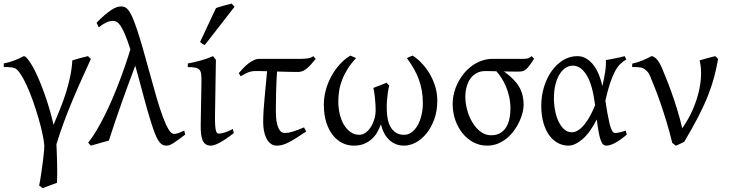

<svg xmlns="http://www.w3.org/2000/svg" viewBox="-25 -772 3937 1037"><path d="M465.8 -453.6Q441.9 -401.4 416.3 -344.5Q390.6 -287.6 366 -228.5Q341.3 -169.4 319.1 -109.6Q296.9 -49.8 279.8 7.3Q280.8 25.4 281.7 52.7Q282.7 80.1 283.4 109.9Q284.2 139.6 283.9 167.7Q283.7 195.8 282.7 215.3Q264.6 222.2 242.9 230Q221.2 237.8 205.1 244.1Q201.7 241.2 197.5 238Q193.4 234.9 186.5 230Q192.9 198.2 198 162.8Q203.1 127.4 207 96.7Q210.9 65.9 212.9 43.5Q214.8 21 214.4 14.6Q212.9 -9.3 204.6 -48.3Q196.3 -87.4 183.1 -132.8Q169.9 -178.2 153.6 -224.9Q137.2 -271.5 119.4 -310.3Q101.6 -349.1 84 -375Q66.4 -400.9 51.3 -405.3Q43 -407.7 33.2 -408.4Q23.4 -409.2 15.1 -409.7Q5.4 -410.2 -4.4 -409.7L-4.9 -429.2Q23.4 -434.6 52 -445.3Q80.6 -456.1 103 -468.8Q111.8 -468.8 124.5 -453.4Q137.2 -438 152.1 -411.4Q167 -384.8 182.6 -348.9Q198.2 -313 213.1 -271.7Q228 -230.5 241.2 -186Q254.4 -141.6 264.2 -97.7Q282.7 -141.6 299.8 -183.8Q316.9 -226.1 330.3 -268.6Q343.8 -311 353.3 -355Q362.8 -398.9 365.7 -445.8Q386.2 -452.1 408.9 -458.5Q431.6 -464.8 450.2 -468.8Z M975.1 -44.9Q938.5 -17.1 914.8 -1.2Q891.1 14.6 874.5 14.6Q861.3 14.6 850.8 8.5Q840.3 2.4 830.3 -12.9Q820.3 -28.3 810.1 -55.4Q799.8 -82.5 786.9 -124.3Q773.9 -166 757.8 -224.9Q741.7 -283.7 720.7 -362.8L705.6 -417Q687 -368.2 669.4 -320.3Q651.9 -272.5 634.3 -223.1Q616.7 -173.8 598.9 -121.8Q581.1 -69.8 563 -12.7Q553.2 -10.3 540.3 -6.6Q527.3 -2.9 513.7 1Q500 4.9 487.3 8.5Q474.6 12.2 465.8 14.6L451.2 -1Q475.1 -31.2 498 -70.3Q521 -109.4 542.7 -153.3Q564.5 -197.3 584.5 -244.4Q604.5 -291.5 621.8 -337.4Q639.2 -383.3 653.8 -426.3Q668.5 -469.2 679.2 -505.4Q663.1 -555.7 650.1 -585.9Q637.2 -616.2 626.2 -632.6Q615.2 -648.9 605.2 -654.1Q595.2 -659.2 585 -659.2Q567.9 -659.2 550 -651.1Q532.2 -643.1 508.3 -624.5L496.6 -649.4Q521 -674.3 540.8 -691.2Q560.5 -708 576.4 -718.3Q592.3 -728.5 604.7 -732.9Q617.2 -737.3 627.4 -737.3Q638.7 -737.3 648.4 -733.6Q658.2 -730 668.2 -717.5Q678.2 -705.1 689 -681.4Q699.7 -657.7 713.4 -617.4Q727.1 -577.1 744.4 -517.8Q761.7 -458.5 784.2 -375Q803.7 -302.7 821.3 -242.7Q838.9 -182.6 855 -139.6Q871.1 -96.7 885.7 -72.8Q900.4 -48.8 914.1 -48.8Q919.9 -48.8 924.8 -49.6Q929.7 -50.3 935.8 -52.2Q941.9 -54.2 950 -57.9Q958 -61.5 970.2 -66.9Z M1237.8 -53.2Q1192.9 -18.1 1162.1 -1.7Q1131.3 14.6 1115.2 14.6Q1098.1 14.6 1087.2 7.8Q1076.2 1 1069.8 -12.9Q1063.5 -26.9 1061 -48.3Q1058.6 -69.8 1059.1 -99.1L1063 -326.7Q1063.5 -352.1 1062 -368.2Q1060.5 -384.3 1053.5 -393.6Q1046.4 -402.8 1031.2 -406.2Q1016.1 -409.7 989.3 -409.7V-429.2Q1021 -434.6 1057.1 -444.6Q1093.3 -454.6 1125.5 -468.8L1141.1 -449.2L1136.2 -147.9Q1135.7 -114.3 1137.2 -94.7Q1138.7 -75.2 1141.6 -65.2Q1144.5 -55.2 1148.7 -52.7Q1152.8 -50.3 1158.2 -50.3Q1165.5 -50.3 1183.8 -54.9Q1202.1 -59.6 1232.9 -75.2ZM1081.5 -529.3Q1077.6 -530.3 1074.7 -531.5Q1071.8 -532.7 1068.8 -534.7Q1065.9 -536.6 1063 -539.1Q1060.1 -541.5 1055.7 -545.4L1141.6 -728.5Q1149.4 -731.4 1160.2 -734.6Q1170.9 -737.8 1182.6 -741.2Q1194.3 -744.6 1205.8 -747.3Q1217.3 -750 1226.6 -752.4L1241.7 -735.4Z M1628.9 -62Q1601.1 -43.5 1578.9 -29.1Q1556.6 -14.6 1537.8 -4.9Q1519 4.9 1502.7 9.8Q1486.3 14.6 1470.7 14.6Q1450.2 14.6 1436 3.2Q1421.9 -8.3 1413.1 -26.4Q1404.3 -44.4 1400.4 -66.9Q1396.5 -89.4 1396.5 -111.3Q1396.5 -168 1403.6 -238Q1410.6 -308.1 1417.5 -387.2Q1404.8 -387.7 1393.8 -387.9Q1382.8 -388.2 1374 -388.2H1354Q1334 -388.2 1316.7 -381.6Q1299.3 -375 1274.9 -359.9L1264.6 -377Q1276.4 -391.1 1289.6 -404.8Q1302.7 -418.5 1316.9 -429.4Q1331.1 -440.4 1346.2 -447.3Q1361.3 -454.1 1377 -454.1H1595.7Q1620.1 -454.1 1637.9 -456.8Q1655.8 -459.5 1667 -468.8L1680.2 -454.1Q1655.3 -422.4 1633.1 -402.8Q1610.8 -383.3 1585.4 -383.3Q1564.5 -383.3 1533.9 -384Q1503.4 -384.8 1471.2 -385.7Q1467.3 -321.3 1466.1 -269Q1464.8 -216.8 1464.8 -175.3Q1464.8 -159.7 1466.1 -138.7Q1467.3 -117.7 1472.4 -98.9Q1477.5 -80.1 1487.1 -66.9Q1496.6 -53.7 1513.7 -53.7Q1522.9 -53.7 1533 -55.4Q1543 -57.1 1555.2 -60.8Q1567.4 -64.5 1582.5 -70.1Q1597.7 -75.7 1617.2 -84Z M2336.9 -229Q2336.9 -172.4 2320.3 -127.2Q2303.7 -82 2277.8 -50.5Q2252 -19 2220.2 -2.2Q2188.5 14.6 2158.2 14.6Q2130.9 14.6 2109.6 5.1Q2088.4 -4.4 2073 -20.5Q2057.6 -36.6 2047.6 -57.4Q2037.6 -78.1 2032.2 -100.6Q2024.4 -79.1 2012.7 -58.3Q2001 -37.6 1983.4 -21.5Q1965.8 -5.4 1941.9 4.6Q1918 14.6 1885.7 14.6Q1852.1 14.6 1822.8 -0.2Q1793.5 -15.1 1771.5 -43.5Q1749.5 -71.8 1736.8 -112.8Q1724.1 -153.8 1724.1 -206.5Q1724.1 -246.1 1734.6 -285.2Q1745.1 -324.2 1764.2 -359.4Q1783.2 -394.5 1809.3 -423.6Q1835.4 -452.6 1867.2 -471.7Q1869.1 -470.7 1873.5 -469Q1877.9 -467.3 1882.6 -465.3Q1887.2 -463.4 1891.6 -461.4Q1896 -459.5 1897.9 -458Q1870.6 -428.7 1852.3 -399.4Q1834 -370.1 1822.8 -340.8Q1811.5 -311.5 1806.9 -282.2Q1802.2 -252.9 1802.2 -223.6Q1802.2 -189 1809.8 -156.5Q1817.4 -124 1832 -99.1Q1846.7 -74.2 1867.9 -59.1Q1889.2 -43.9 1916 -43.9Q1933.6 -43.9 1949.5 -55.4Q1965.3 -66.9 1977.3 -85.2Q1989.3 -103.5 1996.3 -127Q2003.4 -150.4 2003.9 -174.3Q2003.9 -192.4 2002.7 -210.9Q2001.5 -229.5 1999.8 -246.3Q1998 -263.2 1995.8 -276.6Q1993.7 -290 1991.7 -297.4Q2012.7 -305.2 2030 -312Q2047.4 -318.8 2063 -325.2Q2064.9 -322.8 2067.4 -320.1Q2069.8 -317.4 2072.3 -314.9Q2074.7 -312.5 2077.1 -309.6Q2072.8 -292.5 2069.8 -272Q2067.4 -254.4 2065.2 -230Q2063 -205.6 2064 -177.2Q2064.5 -152.8 2069.1 -128.9Q2073.7 -105 2084.5 -86.2Q2095.2 -67.4 2112.8 -55.7Q2130.4 -43.9 2157.2 -43.9Q2180.7 -43.9 2199.5 -58.3Q2218.3 -72.8 2231.4 -96.4Q2244.6 -120.1 2251.7 -151.1Q2258.8 -182.1 2258.8 -215.3Q2258.8 -250.5 2253.4 -281.5Q2248 -312.5 2237.5 -341.8Q2227.1 -371.1 2210.9 -399.4Q2194.8 -427.7 2172.9 -458Q2174.8 -459.5 2179.2 -461.7Q2183.6 -463.9 2188.2 -465.6Q2192.9 -467.3 2197 -469Q2201.2 -470.7 2203.6 -471.7Q2230.5 -454.6 2254.6 -428.7Q2278.8 -402.8 2297.1 -371.1Q2315.4 -339.4 2326.2 -303Q2336.9 -266.6 2336.9 -229Z M2731.9 -185.5Q2731.9 -219.7 2724.9 -250.5Q2717.8 -281.2 2706.8 -306.9Q2695.8 -332.5 2682.1 -353Q2668.5 -373.5 2655.8 -387.2Q2636.2 -387.7 2620.6 -387.9Q2605 -388.2 2596.7 -388.2Q2568.8 -388.2 2548.3 -376.7Q2527.8 -365.2 2514.6 -345.9Q2501.5 -326.7 2494.9 -301.8Q2488.3 -276.9 2488.3 -250Q2488.3 -213.9 2498.5 -177Q2508.8 -140.1 2527.1 -109.9Q2545.4 -79.6 2571 -60.5Q2596.7 -41.5 2627.4 -41.5Q2658.7 -41.5 2679 -54.7Q2699.2 -67.9 2710.9 -88.6Q2722.7 -109.4 2727.3 -135Q2731.9 -160.6 2731.9 -185.5ZM2859.4 -454.6Q2844.7 -431.2 2834.2 -417.5Q2823.7 -403.8 2814.7 -396.5Q2805.7 -389.2 2796.4 -387.2Q2787.1 -385.3 2774.4 -385.3Q2758.8 -385.3 2737.5 -385.5Q2716.3 -385.7 2693.4 -386.2L2700.7 -383.3Q2754.9 -344.2 2779.1 -302.5Q2803.2 -260.7 2803.2 -207Q2803.2 -187.5 2797.4 -163.6Q2791.5 -139.6 2780 -115Q2768.6 -90.3 2751.7 -67.1Q2734.9 -43.9 2712.9 -25.6Q2690.9 -7.3 2664.1 3.7Q2637.2 14.6 2605.5 14.6Q2565.4 14.6 2531.5 -3.7Q2497.6 -22 2472.7 -53Q2447.8 -84 2433.8 -124.5Q2419.9 -165 2419.9 -209.5Q2419.9 -239.3 2427.2 -269Q2434.6 -298.8 2448.5 -325.9Q2462.4 -353 2481.7 -376.5Q2501 -399.9 2525.1 -417.2Q2549.3 -434.6 2577.1 -444.3Q2605 -454.1 2635.7 -454.1H2785.2Q2799.8 -454.1 2808.6 -454.3Q2817.4 -454.6 2823.5 -456.1Q2829.6 -457.5 2834.7 -460.4Q2839.8 -463.4 2847.2 -468.8Z M3063.5 -57.6Q3082.5 -57.6 3100.6 -70.3Q3118.7 -83 3134.8 -103.8Q3150.9 -124.5 3164.6 -150.6Q3178.2 -176.8 3189 -203.1Q3175.8 -313.5 3143.8 -365.5Q3111.8 -417.5 3068.4 -417.5Q3049.8 -417.5 3031.7 -406.7Q3013.7 -396 2999.3 -374Q2984.9 -352.1 2975.8 -318.8Q2966.8 -285.6 2966.8 -240.7Q2966.8 -206.1 2973.4 -173.1Q2980 -140.1 2992.4 -114.5Q3004.9 -88.9 3022.7 -73.2Q3040.5 -57.6 3063.5 -57.6ZM3357.9 -451.2Q3339.4 -440.4 3324.2 -425.3Q3309.1 -410.2 3295.7 -384.8Q3282.2 -359.4 3269.8 -321.8Q3257.3 -284.2 3244.6 -228.5Q3251 -187.5 3256.1 -158.7Q3261.2 -129.9 3265.9 -110.6Q3270.5 -91.3 3274.7 -79.8Q3278.8 -68.4 3282.7 -62.7Q3286.6 -57.1 3290.5 -55.4Q3294.4 -53.7 3298.3 -53.7Q3306.2 -53.7 3321.5 -56.9Q3336.9 -60.1 3354.5 -66.9Q3355.5 -62.5 3356.9 -57.6Q3358.4 -52.7 3360.4 -44.9Q3326.7 -16.1 3298.3 -0.7Q3270 14.6 3249.5 14.6Q3239.3 14.6 3231.9 7.3Q3224.6 0 3218.8 -16.6Q3212.9 -33.2 3208 -60.3Q3203.1 -87.4 3198.2 -127Q3161.1 -54.2 3120.4 -19.8Q3079.6 14.6 3045.4 14.6Q3016.1 14.6 2989.5 1Q2962.9 -12.7 2942.6 -39.8Q2922.4 -66.9 2910.4 -107.4Q2898.4 -147.9 2898.4 -201.2Q2898.4 -253.9 2913.3 -302.5Q2928.2 -351.1 2954.3 -387.9Q2980.5 -424.8 3016.1 -446.8Q3051.8 -468.8 3093.8 -468.8Q3138.2 -468.8 3174.1 -428.2Q3210 -387.7 3228.5 -307.1Q3237.8 -346.2 3243.4 -382.6Q3249 -418.9 3247.1 -447.3Q3257.8 -449.2 3270.5 -451.7Q3283.2 -454.1 3296.9 -456.8Q3310.5 -459.5 3323.7 -462.4Q3336.9 -465.3 3348.6 -468.8Q3352.5 -463.4 3354 -459Q3355.5 -454.6 3357.9 -451.2Z M3853.5 -453.6Q3844.7 -403.8 3832.3 -356.4Q3819.8 -309.1 3799.3 -256.8Q3778.8 -204.6 3747.6 -143.8Q3716.3 -83 3670.4 -5.9Q3662.6 -1.5 3648.7 4.6Q3634.8 10.7 3625.5 15.1L3606 0Q3591.3 -60.5 3574.2 -116.5Q3557.1 -172.4 3540.8 -219.5Q3524.4 -266.6 3509.8 -303.2Q3495.1 -339.8 3485.4 -362.8Q3478 -379.9 3466.8 -390.1Q3455.6 -400.4 3446.8 -404.3Q3441.4 -406.7 3431.6 -408Q3421.9 -409.2 3412.6 -409.7Q3401.4 -410.2 3389.6 -409.7V-428.2Q3420.4 -435.1 3446.3 -446Q3472.2 -457 3493.7 -468.8Q3504.9 -468.8 3519.5 -454.8Q3534.2 -440.9 3549.8 -405.8Q3557.6 -386.7 3571.3 -353.3Q3585 -319.8 3600.6 -276.6Q3616.2 -233.4 3631.8 -182.9Q3647.5 -132.3 3659.7 -79.1Q3693.4 -126.5 3715.6 -177.5Q3737.8 -228.5 3749.3 -277.3Q3760.7 -326.2 3761.5 -369.6Q3762.2 -413.1 3753.4 -445.8Q3775.9 -452.6 3797.1 -458.3Q3818.4 -463.9 3837.9 -468.8Q3841.8 -466.3 3846.4 -461.2Q3851.1 -456.1 3853.5 -453.6Z"/></svg>

Font: Noto Serif Devanagari
Style: Regular
Weight: 400
Designer: Monotype Design Team
Foundry: Monotype Imaging Inc.
Version: Version 1.01